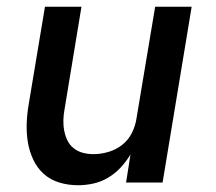

<svg xmlns="http://www.w3.org/2000/svg" viewBox="-20 -540 640 568"><path d="M211 8Q182 8 155.5 0Q129 -8 109.5 -25.5Q90 -43 78.5 -67.5Q67 -92 62.5 -119Q58 -146 59 -174.5Q60 -203 65 -232L113 -520H221L171 -217Q168 -201 167.5 -185Q167 -169 170 -153.5Q173 -138 179.5 -124.5Q186 -111 198 -101.5Q210 -92 225 -88Q240 -84 257 -84Q278 -84 300.5 -90.5Q323 -97 341.5 -111.5Q360 -126 370.5 -147.5Q381 -169 384 -191L439 -520H547L461 0H353L366 -83Q354 -63 337.5 -45Q321 -27 300 -14.5Q279 -2 256 3Q233 8 211 8Z"/></svg>

Font: Iosevka Semibold Extended
Style: Italic
Weight: 600
Width: 7
Italic angle: -9°
Monospace: yes
Designer: Belleve Invis
Foundry: Belleve Invis
Version: Version 32.5.0; ttfautohint (v1.8.4)